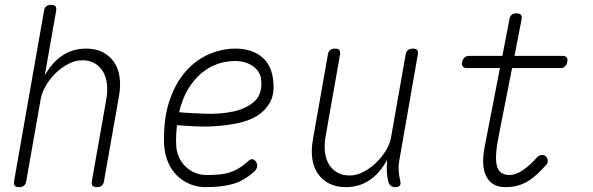

<svg xmlns="http://www.w3.org/2000/svg" viewBox="-20 -760 2440 790"><path d="M148 -355 88 -15Q86 -2 78.5 4Q71 10 58 10Q45 10 40.5 4Q36 -2 38 -15L161 -715Q163 -728 170.5 -734Q178 -740 191 -740Q204 -740 208.5 -734Q213 -728 211 -715L164 -449Q194 -503 236.5 -531.5Q279 -560 334 -560Q375 -560 403.5 -545Q432 -530 449.5 -504Q467 -478 472 -443Q477 -408 470 -367L408 -15Q406 -2 398.5 4Q391 10 378 10Q365 10 360.5 4Q356 -2 358 -15L418 -355Q423 -386 420 -414.5Q417 -443 404.5 -464.5Q392 -486 370.5 -499Q349 -512 318 -512Q290 -512 262 -497.5Q234 -483 210 -460Q186 -437 169.5 -409Q153 -381 148 -355Z M1033 -95Q1040 -84 1038 -73.5Q1036 -63 1025 -53Q982 -15 936.5 -2.5Q891 10 825 10Q791 10 760.5 -3Q730 -16 707 -39Q684 -62 670.5 -95Q657 -128 655 -167Q652 -269 676.5 -343Q701 -417 743 -465Q785 -513 839 -536.5Q893 -560 950 -560Q1015 -560 1057.5 -525.5Q1100 -491 1105 -420Q1109 -371 1090.5 -338Q1072 -305 1039.5 -284.5Q1007 -264 964 -254.5Q921 -245 876 -241.5Q831 -238 787 -240Q743 -242 708 -245Q706 -226 705 -206Q704 -186 705 -163Q706 -136 716.5 -113Q727 -90 744 -74Q761 -58 783 -49Q805 -40 830 -40Q859 -40 881.5 -42Q904 -44 923.5 -50Q943 -56 961 -66.5Q979 -77 998 -94Q1009 -105 1017.5 -105Q1026 -105 1033 -95ZM717 -298Q766 -294 826.5 -292Q887 -290 939 -301Q991 -312 1025 -341Q1059 -370 1055 -427Q1054 -448 1044 -463.5Q1034 -479 1019 -489Q1004 -499 985.5 -504Q967 -509 947 -509Q911 -509 875.5 -497Q840 -485 809 -459Q778 -433 754 -393.5Q730 -354 717 -298Z M1607 10Q1594 10 1587 3.5Q1580 -3 1577 -15Q1572 -36 1571.5 -57Q1571 -78 1573 -103Q1544 -48 1501 -19Q1458 10 1403 10Q1363 10 1334 -5Q1305 -20 1287.5 -46Q1270 -72 1265 -107Q1260 -142 1267 -183L1329 -535Q1331 -548 1338.5 -554Q1346 -560 1359 -560Q1372 -560 1376.5 -554Q1381 -548 1379 -535L1319 -195Q1314 -164 1317 -135.5Q1320 -107 1332.5 -85.5Q1345 -64 1366.5 -51Q1388 -38 1419 -38Q1447 -38 1475 -52.5Q1503 -67 1527 -90Q1551 -113 1568 -141Q1585 -169 1589 -195L1649 -535Q1651 -548 1658.5 -554Q1666 -560 1679 -560Q1692 -560 1696.5 -554Q1701 -548 1699 -535L1623 -100Q1619 -79 1620.5 -57Q1622 -35 1627 -15Q1630 -3 1625 3.5Q1620 10 1607 10Z M2296 -530Q2307 -530 2312 -523Q2317 -516 2314 -505Q2312 -494 2305 -487Q2298 -480 2287 -480H2087L2031 -196Q2022 -149 2021 -119Q2020 -89 2026.5 -71.5Q2033 -54 2046 -47Q2059 -40 2077 -40Q2103 -40 2132.5 -60.5Q2162 -81 2189 -112Q2197 -121 2207 -122Q2217 -123 2224 -118Q2232 -113 2233.5 -101Q2235 -89 2227 -81Q2207 -59 2188.5 -42Q2170 -25 2150.5 -13.5Q2131 -2 2109 4Q2087 10 2060 10Q2029 10 2009.5 -2.5Q1990 -15 1979.5 -37Q1969 -59 1968 -89Q1967 -119 1974 -155L2037 -480H1900Q1889 -480 1884 -487Q1879 -494 1881 -505Q1884 -516 1891 -523Q1898 -530 1909 -530H2047L2076 -680Q2078 -693 2085 -699Q2092 -705 2105 -705Q2118 -705 2123.5 -699Q2129 -693 2126 -680L2097 -530Z"/></svg>

Font: Maple Mono NL Thin
Style: Italic
Weight: 250
Italic angle: -10°
Monospace: yes
Designer: subframe7536
Version: Version 7.000